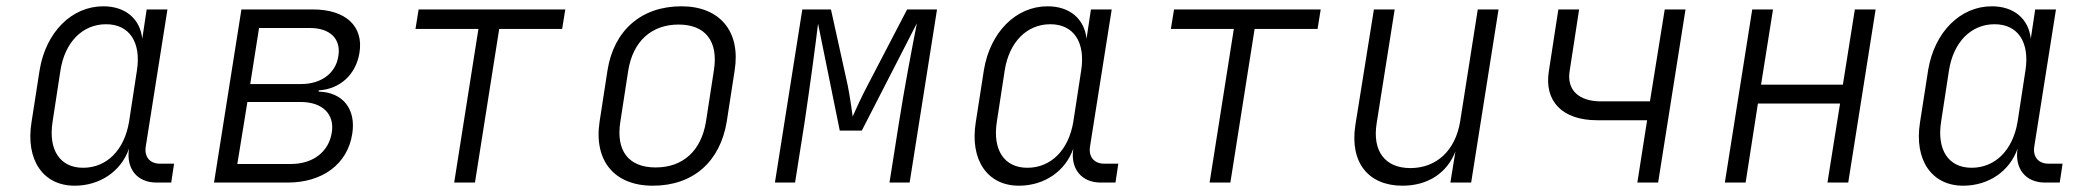

<svg xmlns="http://www.w3.org/2000/svg" viewBox="-20 -580 6640 610"><path d="M217 10C298 10 365 -36 390 -108C380 -45 415 0 477 0H524L533 -60H488C457 -60 438 -81 443 -114L512 -550H446L432 -457C425 -520 379 -560 308 -560C208 -560 126 -478 106 -358L80 -191C61 -72 117 10 217 10ZM244 -47C171 -47 133 -103 147 -193L172 -356C186 -446 242 -503 317 -503C391 -503 429 -446 415 -356L390 -193C375 -103 319 -47 244 -47Z M660 0H894C1005 0 1084 -59 1099 -154C1112 -234 1069 -287 992 -289L993 -293C1061 -297 1111 -344 1122 -412C1136 -497 1078 -550 974 -550H747ZM775 -313 803 -491H965C1029 -491 1064 -456 1055 -402C1047 -347 1000 -313 937 -313ZM734 -59 766 -256H935C1005 -256 1044 -217 1034 -158C1024 -97 974 -59 904 -59Z M1423 0H1489L1566 -488H1766L1776 -550H1310L1300 -488H1500Z M2054 10C2182 10 2268 -66 2289 -194L2314 -356C2334 -480 2267 -560 2145 -560C2017 -560 1930 -483 1910 -356L1885 -194C1866 -69 1932 10 2054 10ZM2063 -48C1977 -48 1936 -101 1951 -194L1976 -356C1991 -449 2050 -502 2136 -502C2221 -502 2263 -449 2248 -356L2223 -194C2208 -101 2150 -48 2063 -48Z M2442 0H2506L2536 -190C2553 -304 2571 -437 2579 -505L2648 -165H2718L2893 -506C2879 -435 2853 -299 2836 -190L2806 0H2870L2957 -550H2862L2737 -310C2718 -274 2699 -233 2689 -210C2686 -233 2680 -275 2673 -310L2620 -550H2529Z M3217 10C3298 10 3365 -36 3390 -108C3380 -45 3415 0 3477 0H3524L3533 -60H3488C3457 -60 3438 -81 3443 -114L3512 -550H3446L3432 -457C3425 -520 3379 -560 3308 -560C3208 -560 3126 -478 3106 -358L3080 -191C3061 -72 3117 10 3217 10ZM3244 -47C3171 -47 3133 -103 3147 -193L3172 -356C3186 -446 3242 -503 3317 -503C3391 -503 3429 -446 3415 -356L3390 -193C3375 -103 3319 -47 3244 -47Z M3823 0H3889L3966 -488H4166L4176 -550H3710L3700 -488H3900Z M4436 10C4517 10 4578 -31 4604 -99L4588 0H4654L4741 -550H4675L4619 -194C4604 -102 4544 -46 4461 -46C4381 -46 4339 -99 4354 -190L4411 -550H4345L4286 -182C4268 -64 4327 10 4436 10Z M5182 0H5248L5335 -550H5269L5222 -258H5066C4995 -258 4957 -295 4967 -355L4997 -550H4931L4901 -355C4885 -258 4944 -198 5054 -198H5213Z M5460 0H5526L5565 -251H5826L5786 0H5852L5939 -550H5873L5835 -311H5575L5613 -550H5547Z M6217 10C6298 10 6365 -36 6390 -108C6380 -45 6415 0 6477 0H6524L6533 -60H6488C6457 -60 6438 -81 6443 -114L6512 -550H6446L6432 -457C6425 -520 6379 -560 6308 -560C6208 -560 6126 -478 6106 -358L6080 -191C6061 -72 6117 10 6217 10ZM6244 -47C6171 -47 6133 -103 6147 -193L6172 -356C6186 -446 6242 -503 6317 -503C6391 -503 6429 -446 6415 -356L6390 -193C6375 -103 6319 -47 6244 -47Z"/></svg>

Font: JetBrains Mono ExtraLight
Style: Italic
Weight: 240
Italic angle: -9°
Monospace: yes
Designer: Philipp Nurullin, Konstantin Bulenkov
Foundry: JetBrains
Version: Version 2.305